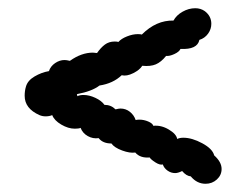

<svg xmlns="http://www.w3.org/2000/svg" viewBox="-20 -515 606 467"><path d="M91 -232Q83 -232 76 -235Q40 -251 40 -282Q40 -294 43 -304Q47 -319 64 -329Q81 -339 99 -342Q103 -354 114 -361.5Q125 -369 137 -369Q142 -369 150 -367Q178 -387 206 -387L216 -386Q225 -399 235 -406.5Q245 -414 259 -414Q265 -414 268 -413Q275 -421 289 -426.5Q303 -432 315 -432Q322 -432 325 -431Q360 -466 402 -465Q409 -478 424 -486.5Q439 -495 455 -495Q468 -495 478 -488Q494 -476 494 -457Q494 -444 486 -433Q478 -422 465 -418Q460 -394 419 -396Q416 -389 404 -383.5Q392 -378 384 -379Q372 -364 359 -358.5Q346 -353 326 -355Q320 -345 304 -337Q288 -329 276 -332Q255 -312 222 -307Q204 -293 167 -286Q168 -284 168 -281Q174 -284 183 -284Q197 -284 212 -277Q227 -270 234 -260Q250 -260 261 -249Q269 -251 273 -251Q286 -251 296 -243Q306 -235 310 -223Q313 -224 319 -224Q330 -224 340.5 -219.5Q351 -215 353 -209Q372 -211 390.5 -200Q409 -189 411 -177Q417 -180 426 -180Q447 -180 472 -166.5Q497 -153 501 -137Q519 -121 519 -104Q519 -89 507.5 -78.5Q496 -68 480 -68Q459 -68 444 -86Q433 -87 423 -99Q413 -94 406 -94Q396 -94 387.5 -100Q379 -106 376 -115Q369 -113 358 -120Q347 -127 344 -132Q321 -130 309 -144Q296 -142 277 -149Q258 -156 251 -166Q230 -166 220 -179Q206 -177 193.5 -184Q181 -191 176 -204Q172 -202 162 -202Q146 -202 129 -212Q112 -222 107 -235Q100 -232 91 -232Z"/></svg>

Font: Pangolin
Style: Regular
Weight: 400
Designer: Kevin Burke
Foundry: Google, Inc.
Version: Version 1.101